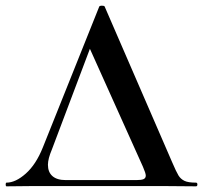

<svg xmlns="http://www.w3.org/2000/svg" viewBox="-27 -656 716 677"><path d="M-4 -12Q28 -12 64 -44Q100 -76 124 -136L323 -633Q325 -636 332 -636Q341 -636 342 -633L580 -84Q595 -49 602.5 -37Q610 -25 623 -18.5Q636 -12 664 -12Q669 -12 669 -5.5Q669 1 664 1L543 0H95L-4 1Q-7 1 -7 -5.5Q-7 -12 -4 -12ZM454 -21Q472 -21 479.5 -24.5Q487 -28 487 -37Q487 -45 477 -68L290 -484L156 -129Q142 -96 142 -75Q142 -49 158 -35Q174 -21 205 -21Z"/></svg>

Font: Cormorant Upright
Style: Bold
Weight: 700
Designer: Christian Thalmann (Catharsis Fonts)
Foundry: Catharsis Fonts
Version: Version 3.302